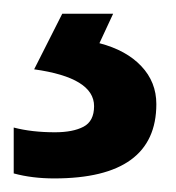

<svg xmlns="http://www.w3.org/2000/svg" viewBox="-20 -20 256 280"><path d="M208 131.8Q208 240.2 59.1 240.2Q26.9 240.2 0 232.9V166Q26.4 172.9 60.1 172.9Q86.4 172.9 101.8 164.8Q117.2 156.7 117.2 134.8Q117.2 93.3 29.8 81.1L70.8 0H145L125 43Q164.1 53.2 186 76.4Q208 99.6 208 131.8Z"/></svg>

Font: Open Sans Semibold
Style: Regular
Weight: 600
Foundry: Ascender Corporation
Version: Version 1.10